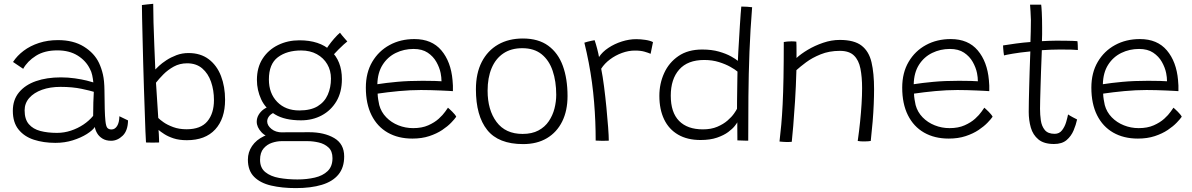

<svg xmlns="http://www.w3.org/2000/svg" viewBox="-20 -740 6268 1010"><path d="M271.5 11.5Q209 11.5 158.2 -5Q107.5 -21.5 77.5 -58.8Q47.5 -96 47.5 -157Q47.5 -215 80 -254.2Q112.5 -293.5 169.2 -313.2Q226 -333 300 -333Q338 -333 374.2 -327.8Q410.5 -322.5 436.8 -316Q463 -309.5 471 -306.5Q469 -326 465 -344.8Q461 -363.5 452.5 -378.5Q431.5 -421 388 -448Q344.5 -475 281.5 -475Q214 -475 169 -446.5Q124 -418 102 -378L48.5 -414Q70 -447 104.5 -473Q139 -499 185 -514Q231 -529 285 -529Q366 -529 421.2 -494.8Q476.5 -460.5 501 -408.5Q514 -380.5 521.5 -348Q529 -315.5 529.5 -264Q530 -204.5 531 -166.2Q532 -128 534.5 -104.5Q537.5 -75 545 -67Q552.5 -59 566.5 -59Q584.5 -59 596 -77.2Q607.5 -95.5 608 -128.5L653.5 -106.5Q652.5 -52 625 -25.8Q597.5 0.5 564.5 0.5Q537.5 0.5 519 -11Q500.5 -22.5 490.8 -39.5Q481 -56.5 479 -72Q467.5 -54.5 436.8 -35Q406 -15.5 363.2 -2Q320.5 11.5 271.5 11.5ZM279.5 -41Q317.5 -41 353 -52.8Q388.5 -64.5 418.5 -84.5Q448.5 -104.5 470 -130.5Q470 -171.5 471 -201Q472 -230.5 473.5 -257Q457 -262.5 409 -272.8Q361 -283 298 -283Q243.5 -283 201 -267.8Q158.5 -252.5 134 -224.8Q109.5 -197 109.5 -159.5Q109.5 -112.5 131.8 -86.8Q154 -61 192.2 -51Q230.5 -41 279.5 -41Z M748 9.5Q746.5 -8 745 -50.2Q743.5 -92.5 741.5 -150.8Q739.5 -209 737.2 -275.8Q735 -342.5 733.2 -410.2Q731.5 -478 730 -538.5Q728.5 -599 727.5 -645Q726.5 -691 726.5 -713.5Q733.5 -714.5 751.5 -716.5Q769.5 -718.5 786 -720Q786 -680.5 787.5 -622.5Q789 -564.5 791.8 -499.5Q794.5 -434.5 797 -374.5Q802 -380 816.8 -393.8Q831.5 -407.5 855 -423Q878.5 -438.5 908.2 -449.8Q938 -461 971.5 -461Q1035 -461 1078 -428.5Q1121 -396 1142.5 -340.2Q1164 -284.5 1164 -215Q1164 -115.5 1112 -59Q1060 -2.5 963 -2.5Q922.5 -2.5 893 -12.2Q863.5 -22 844 -34.8Q824.5 -47.5 814 -56.5Q815 -47 815.5 -34.2Q816 -21.5 816.5 -9.8Q817 2 817 9.5Q805 10 782.8 10.2Q760.5 10.5 748 9.5ZM812.5 -119.5Q820.5 -111 840.2 -97Q860 -83 891 -71.5Q922 -60 961.5 -60Q1036 -60 1070.8 -101.8Q1105.5 -143.5 1105.5 -213.5Q1105.5 -265.5 1090.2 -309.5Q1075 -353.5 1043.8 -380.2Q1012.5 -407 964.5 -407Q925.5 -407 894.2 -389.8Q863 -372.5 839.5 -348.8Q816 -325 800.5 -305Q801 -299 802.2 -280.2Q803.5 -261.5 805 -236.5Q806.5 -211.5 808.2 -186.8Q810 -162 811 -143.5Q812 -125 812.5 -119.5Z M1563.5 -107Q1478 -107 1427.2 -137.8Q1376.5 -168.5 1354 -217.2Q1331.5 -266 1331.5 -319.5Q1331.5 -385 1361.5 -431.5Q1391.5 -478 1442.5 -503Q1493.5 -528 1555 -528Q1660.5 -528 1719.5 -473.8Q1778.5 -419.5 1778.5 -323.5Q1778.5 -255.5 1749.8 -207.2Q1721 -159 1672.5 -133Q1624 -107 1563.5 -107ZM1536 249.5Q1463.5 249.5 1406.5 236.2Q1349.5 223 1316.8 190.2Q1284 157.5 1284 99.5Q1284 60.5 1306 28Q1328 -4.5 1368.8 -23.8Q1409.5 -43 1465.5 -44Q1497.5 -44 1535.8 -44.2Q1574 -44.5 1606 -44.5Q1685.5 -44.5 1738 -13.8Q1790.5 17 1790.5 83Q1790.5 141.5 1760.2 178.2Q1730 215 1673 232.2Q1616 249.5 1536 249.5ZM1544.5 204Q1594 204 1636 194.2Q1678 184.5 1703.5 160Q1729 135.5 1729 92Q1729 55 1708 35.8Q1687 16.5 1656.8 9.5Q1626.5 2.5 1599 2.5Q1576 2.5 1548 2.5Q1520 2.5 1496 2.5Q1472 2.5 1460.5 2.5Q1437.5 2.5 1411.2 11Q1385 19.5 1366.5 41Q1348 62.5 1348 101Q1348 143 1375.8 165.5Q1403.5 188 1448.2 196Q1493 204 1544.5 204ZM1431 -10Q1381 -17 1355.8 -44Q1330.5 -71 1330.5 -100Q1330.5 -119 1340.5 -136Q1350.5 -153 1367 -165Q1383.5 -177 1404.5 -180.5L1438 -154Q1409.5 -145 1397.5 -131Q1385.5 -117 1385.5 -101.5Q1385.5 -80 1407.8 -61.8Q1430 -43.5 1465.5 -43.5ZM1554.5 -159Q1614.5 -159 1651 -181.2Q1687.5 -203.5 1704.2 -241.8Q1721 -280 1721 -326.5Q1721 -369 1701.5 -402.2Q1682 -435.5 1646.8 -455Q1611.5 -474.5 1564 -474.5Q1489 -474.5 1441.8 -439Q1394.5 -403.5 1394.5 -322Q1394.5 -249 1438.2 -204Q1482 -159 1554.5 -159ZM1716.5 -430.5 1683 -457.5Q1692 -477 1707 -498Q1722 -519 1738.5 -537.8Q1755 -556.5 1768.5 -568Q1771.5 -563.5 1779.2 -554Q1787 -544.5 1795 -535.5Q1803 -526.5 1807 -522Q1801 -517.5 1788.2 -506Q1775.5 -494.5 1761 -480Q1746.5 -465.5 1734.2 -452Q1722 -438.5 1716.5 -430.5Z M2380 -126Q2372 -114 2353.5 -94.8Q2335 -75.5 2306.2 -56.2Q2277.5 -37 2238.2 -24Q2199 -11 2149.5 -11Q2074.5 -11 2019.5 -42.5Q1964.5 -74 1934.5 -134Q1904.5 -194 1904.5 -279Q1904.5 -357.5 1938.2 -414.8Q1972 -472 2029.5 -503.2Q2087 -534.5 2160 -534.5Q2251.5 -534.5 2301.8 -475Q2352 -415.5 2360.5 -318.5Q2362 -304.5 2362.5 -290Q2363 -275.5 2362.5 -260.5Q2356.5 -261 2339 -262Q2321.5 -263 2297 -264Q2272.5 -265 2245.5 -265.8Q2218.5 -266.5 2194.5 -266.5Q2139 -266.5 2078 -260.8Q2017 -255 1966.5 -247.5Q1967 -231.5 1969.5 -216.5Q1972 -201.5 1975 -187.5Q1985 -150.5 2011.8 -123Q2038.5 -95.5 2075.5 -80.8Q2112.5 -66 2153.5 -66Q2199.5 -66 2232.8 -80.8Q2266 -95.5 2288 -115.5Q2310 -135.5 2321.8 -152.5Q2333.5 -169.5 2336.5 -173.5Q2339.5 -171 2345.8 -165.2Q2352 -159.5 2359 -152.5Q2366 -145.5 2371.8 -138.5Q2377.5 -131.5 2380 -126ZM1965 -297Q2009.5 -304 2068.8 -309.5Q2128 -315 2203 -315Q2241.5 -315 2267 -314.2Q2292.5 -313.5 2302.5 -312.5Q2302.5 -333 2298 -355.5Q2292 -385 2275.5 -414.2Q2259 -443.5 2229.8 -463Q2200.5 -482.5 2155.5 -482.5Q2105 -482.5 2062 -461.5Q2019 -440.5 1992.8 -399.2Q1966.5 -358 1965 -297Z M2732 18Q2602 18 2542.8 -56.5Q2483.5 -131 2483.5 -270Q2483.5 -354.5 2514.2 -414.2Q2545 -474 2600.5 -505.8Q2656 -537.5 2730.5 -537.5Q2812 -537.5 2864 -499.5Q2916 -461.5 2940.8 -393.5Q2965.5 -325.5 2965.5 -234.5Q2965.5 -158 2937.5 -101.2Q2909.5 -44.5 2857.2 -13.2Q2805 18 2732 18ZM2729 -35.5Q2778.5 -35.5 2812.5 -53.8Q2846.5 -72 2867 -102.5Q2887.5 -133 2896.8 -169.2Q2906 -205.5 2906 -241.5Q2906 -312 2887.2 -367.5Q2868.5 -423 2829 -454.8Q2789.5 -486.5 2727.5 -486.5Q2668.5 -486.5 2627.8 -459Q2587 -431.5 2566 -381.2Q2545 -331 2545 -263Q2545 -161.5 2592 -98.5Q2639 -35.5 2729 -35.5Z M3131 -440Q3148.5 -467 3180.5 -488.2Q3212.5 -509.5 3251.2 -521.8Q3290 -534 3326.5 -534Q3350 -534 3375 -530.2Q3400 -526.5 3415 -518.5L3402.5 -457Q3390 -462.5 3370.2 -468.2Q3350.5 -474 3319.5 -474Q3286 -474 3251.8 -461.5Q3217.5 -449 3188.8 -427.5Q3160 -406 3142.5 -378.5Q3150.5 -339.5 3157.5 -285.2Q3164.5 -231 3170 -174.5Q3175.5 -118 3179 -71Q3182.5 -24 3182.5 0Q3170 1 3149.2 0.8Q3128.5 0.5 3113.5 -0.5Q3113.5 -50 3111.5 -100.5Q3109.5 -151 3105.2 -202.5Q3101 -254 3094 -306Q3087 -358 3077 -410.2Q3067 -462.5 3054 -515.5Q3060.5 -518 3071.5 -520.8Q3082.5 -523.5 3093 -525.8Q3103.5 -528 3108 -528.5Q3114.5 -510 3121.5 -483Q3128.5 -456 3131 -440Z M3859 -1.5Q3859 -11 3858.8 -31Q3858.5 -51 3858.5 -70Q3858.5 -89 3858.5 -96.5Q3856.5 -92 3845 -77.2Q3833.5 -62.5 3810.8 -45.5Q3788 -28.5 3752 -16Q3716 -3.5 3665 -3.5Q3595.5 -3.5 3547 -31.8Q3498.5 -60 3473.5 -112.2Q3448.5 -164.5 3448.5 -236Q3448.5 -300 3473.8 -355.5Q3499 -411 3549 -445.2Q3599 -479.5 3674 -479.5Q3724 -479.5 3762.2 -468.5Q3800.5 -457.5 3825.8 -443.2Q3851 -429 3861.5 -420Q3862 -438 3863.8 -468.2Q3865.5 -498.5 3867.8 -534.2Q3870 -570 3872 -604.8Q3874 -639.5 3876.2 -666.5Q3878.5 -693.5 3879.5 -705.5Q3893.5 -705.5 3909.8 -704.5Q3926 -703.5 3936.5 -702Q3927 -584 3922.5 -467Q3918 -350 3917 -233.2Q3916 -116.5 3916 0Q3910.5 0 3898.5 -0.2Q3886.5 -0.5 3874.8 -1Q3863 -1.5 3859 -1.5ZM3677.5 -59.5Q3721 -59.5 3753.2 -73.2Q3785.5 -87 3807.2 -106Q3829 -125 3841.2 -142.5Q3853.5 -160 3857 -168Q3857 -180.5 3857.2 -207.8Q3857.5 -235 3858 -266.2Q3858.5 -297.5 3858.8 -324.5Q3859 -351.5 3859.5 -363.5Q3847.5 -374 3822.2 -388.2Q3797 -402.5 3761.8 -413.5Q3726.5 -424.5 3684.5 -424.5Q3597.5 -424.5 3553 -374.2Q3508.5 -324 3508.5 -236.5Q3508.5 -148.5 3552.2 -104Q3596 -59.5 3677.5 -59.5Z M4145 6Q4139 6.5 4131.5 6.8Q4124 7 4116.5 7Q4107.5 6.5 4097.2 6Q4087 5.5 4080.5 4.5Q4085.5 -37.5 4089.8 -84.2Q4094 -131 4097 -190.8Q4100 -250.5 4101.5 -330.5Q4103 -410.5 4103 -519Q4111 -520.5 4121.2 -521.5Q4131.5 -522.5 4143 -522.5Q4149.5 -522.5 4156.5 -522.2Q4163.5 -522 4169 -521Q4169.5 -515 4169.8 -500Q4170 -485 4170 -467Q4170 -449 4170 -435Q4192.5 -456 4229.2 -478Q4266 -500 4310 -515Q4354 -530 4397.5 -530Q4473.5 -530 4512.2 -500Q4551 -470 4564.5 -412.5Q4578 -355 4578 -271Q4578 -235 4576.2 -192Q4574.5 -149 4570.5 -100.2Q4566.5 -51.5 4560.5 1.5Q4556 2.5 4546.5 3.2Q4537 4 4526.5 4Q4517 4 4508 3.5Q4499 3 4492 1.5Q4499.5 -51 4504.5 -100Q4509.5 -149 4512.2 -193.2Q4515 -237.5 4515 -276Q4515 -335 4506.2 -379.2Q4497.5 -423.5 4472.2 -448Q4447 -472.5 4398 -472.5Q4342 -472.5 4297 -454.2Q4252 -436 4220 -412Q4188 -388 4169.5 -371Q4167 -283 4162.2 -208Q4157.5 -133 4152.8 -77.8Q4148 -22.5 4145 6Z M5201.5 -126Q5193.5 -114 5175 -94.8Q5156.5 -75.5 5127.8 -56.2Q5099 -37 5059.8 -24Q5020.5 -11 4971 -11Q4896 -11 4841 -42.5Q4786 -74 4756 -134Q4726 -194 4726 -279Q4726 -357.5 4759.8 -414.8Q4793.5 -472 4851 -503.2Q4908.5 -534.5 4981.5 -534.5Q5073 -534.5 5123.2 -475Q5173.5 -415.5 5182 -318.5Q5183.5 -304.5 5184 -290Q5184.5 -275.5 5184 -260.5Q5178 -261 5160.5 -262Q5143 -263 5118.5 -264Q5094 -265 5067 -265.8Q5040 -266.5 5016 -266.5Q4960.5 -266.5 4899.5 -260.8Q4838.5 -255 4788 -247.5Q4788.5 -231.5 4791 -216.5Q4793.5 -201.5 4796.5 -187.5Q4806.5 -150.5 4833.2 -123Q4860 -95.5 4897 -80.8Q4934 -66 4975 -66Q5021 -66 5054.2 -80.8Q5087.5 -95.5 5109.5 -115.5Q5131.5 -135.5 5143.2 -152.5Q5155 -169.5 5158 -173.5Q5161 -171 5167.2 -165.2Q5173.5 -159.5 5180.5 -152.5Q5187.5 -145.5 5193.2 -138.5Q5199 -131.5 5201.5 -126ZM4786.5 -297Q4831 -304 4890.2 -309.5Q4949.5 -315 5024.5 -315Q5063 -315 5088.5 -314.2Q5114 -313.5 5124 -312.5Q5124 -333 5119.5 -355.5Q5113.5 -385 5097 -414.2Q5080.5 -443.5 5051.2 -463Q5022 -482.5 4977 -482.5Q4926.5 -482.5 4883.5 -461.5Q4840.5 -440.5 4814.2 -399.2Q4788 -358 4786.5 -297Z M5646 -111.5Q5640 -83.5 5627.5 -53.8Q5615 -24 5590.8 -3.2Q5566.5 17.5 5524.5 17.5Q5471.5 17.5 5442.5 -6.5Q5413.5 -30.5 5402.5 -69Q5391.5 -107.5 5391.5 -151.5Q5391.5 -174 5392.2 -209Q5393 -244 5394 -283.8Q5395 -323.5 5396.2 -361Q5397.5 -398.5 5398.5 -427.5Q5399.5 -456.5 5400 -469.5Q5344 -464 5306.8 -457.5Q5269.5 -451 5261.5 -448.5Q5260 -456 5259 -466.5Q5258 -477 5257.2 -486.8Q5256.5 -496.5 5256.5 -501Q5284 -505.5 5324 -511Q5364 -516.5 5400.5 -519Q5401.5 -543.5 5402.2 -574.5Q5403 -605.5 5403 -634.5Q5402.5 -657.5 5401 -678.8Q5399.5 -700 5398.5 -715.5H5457Q5458.5 -707 5460.2 -674.8Q5462 -642.5 5462 -596.5Q5462 -581.5 5462 -559.5Q5462 -537.5 5461 -523.5Q5475.5 -524.5 5497.2 -525.2Q5519 -526 5533 -526Q5558 -526 5582.8 -525.8Q5607.5 -525.5 5625.5 -524.8Q5643.5 -524 5647.5 -523.5Q5649 -517 5649.5 -501Q5650 -485 5650 -477Q5645 -478 5614.8 -479Q5584.5 -480 5554.5 -479.5Q5532.5 -479.5 5506.8 -478.5Q5481 -477.5 5460.5 -476Q5460 -461.5 5458.8 -431.2Q5457.5 -401 5456.2 -363.2Q5455 -325.5 5453.8 -287.2Q5452.5 -249 5451.8 -217Q5451 -185 5451 -167.5Q5451 -137 5455.2 -106.8Q5459.5 -76.5 5476 -56.2Q5492.5 -36 5528 -36Q5552.5 -36 5567 -55Q5581.5 -74 5588.5 -98.2Q5595.5 -122.5 5598.5 -138Q5601 -136 5607.8 -132Q5614.5 -128 5622.8 -123.5Q5631 -119 5637.8 -115.8Q5644.5 -112.5 5646 -111.5Z M6196.5 -126Q6188.5 -114 6170 -94.8Q6151.5 -75.5 6122.8 -56.2Q6094 -37 6054.8 -24Q6015.5 -11 5966 -11Q5891 -11 5836 -42.5Q5781 -74 5751 -134Q5721 -194 5721 -279Q5721 -357.5 5754.8 -414.8Q5788.5 -472 5846 -503.2Q5903.5 -534.5 5976.5 -534.5Q6068 -534.5 6118.2 -475Q6168.5 -415.5 6177 -318.5Q6178.5 -304.5 6179 -290Q6179.5 -275.5 6179 -260.5Q6173 -261 6155.5 -262Q6138 -263 6113.5 -264Q6089 -265 6062 -265.8Q6035 -266.5 6011 -266.5Q5955.5 -266.5 5894.5 -260.8Q5833.5 -255 5783 -247.5Q5783.5 -231.5 5786 -216.5Q5788.5 -201.5 5791.5 -187.5Q5801.5 -150.5 5828.2 -123Q5855 -95.5 5892 -80.8Q5929 -66 5970 -66Q6016 -66 6049.2 -80.8Q6082.5 -95.5 6104.5 -115.5Q6126.5 -135.5 6138.2 -152.5Q6150 -169.5 6153 -173.5Q6156 -171 6162.2 -165.2Q6168.5 -159.5 6175.5 -152.5Q6182.5 -145.5 6188.2 -138.5Q6194 -131.5 6196.5 -126ZM5781.5 -297Q5826 -304 5885.2 -309.5Q5944.5 -315 6019.5 -315Q6058 -315 6083.5 -314.2Q6109 -313.5 6119 -312.5Q6119 -333 6114.5 -355.5Q6108.5 -385 6092 -414.2Q6075.5 -443.5 6046.2 -463Q6017 -482.5 5972 -482.5Q5921.5 -482.5 5878.5 -461.5Q5835.5 -440.5 5809.2 -399.2Q5783 -358 5781.5 -297Z"/></svg>

Font: Grandstander Thin ExtraLight
Style: Regular
Weight: 250
Version: Version 1.200